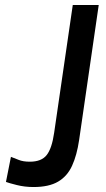

<svg xmlns="http://www.w3.org/2000/svg" viewBox="-20 -743 425 773"><path d="M115 10Q79.5 10 47.8 2Q16 -6 4 -10.5L24 -111.5Q38 -106.5 55.5 -99.2Q73 -92 100 -92Q147 -92 168 -118.8Q189 -145.5 198 -208.5L273 -723H377.5L298.5 -179Q289.5 -118 270.2 -75.8Q251 -33.5 214 -11.8Q177 10 115 10Z"/></svg>

Font: Public Sans Medium
Style: Italic
Weight: 500
Italic angle: -8°
Designer: The Public Sans project authors (U.S. Web Design System). Libre Franklin designed by Pablo Impallari and Rodrigo Fuenzal
Version: Version 1.007; ttfautohint (v1.8.1) -l 8 -r 50 -G 200 -x 14 